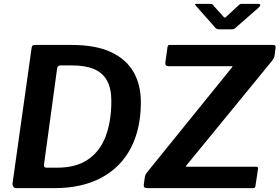

<svg xmlns="http://www.w3.org/2000/svg" viewBox="-20 -975 1448 995"><path d="M65 0Q55 0 49.5 -7Q44 -14 45 -25L144 -728Q146 -737 149.5 -739.5Q153 -742 163 -742H353Q474 -742 553 -706Q632 -670 671 -603.5Q710 -537 710 -445Q710 -307 657.5 -207Q605 -107 504.5 -53.5Q404 0 261 0H65ZM275 -106Q375 -106 437 -149Q499 -192 528 -269.5Q557 -347 557 -452Q557 -518 534 -558.5Q511 -599 466 -617.5Q421 -636 354 -636H293Q279 -636 276 -620L208 -122Q207 -114 210 -110Q213 -106 220 -106ZM744 0Q733 0 728.5 -4Q724 -8 725 -18L730 -53Q731 -63 734.5 -70Q738 -77 747 -88L1180 -623Q1185 -629 1185.5 -630.5Q1186 -632 1178 -632H852Q835 -632 837 -652L848 -731Q850 -738 852 -740Q854 -742 860 -742H1398Q1410 -742 1408 -727L1403 -688Q1402 -680 1399.5 -675Q1397 -670 1390 -660L947 -119Q939 -111 948 -111H1305Q1313 -111 1315.5 -108.5Q1318 -106 1317 -99L1304 -12Q1303 -5 1300.5 -2.5Q1298 0 1289 0H744ZM1219 -950Q1225 -955 1229.5 -955Q1234 -955 1241 -955H1318Q1327 -955 1328.5 -950Q1330 -945 1322 -937L1201 -831Q1197 -827 1192 -825Q1187 -823 1178 -823H1117Q1106 -823 1100 -827.5Q1094 -832 1090 -838L997 -943Q992 -949 990.5 -952Q989 -955 997 -955H1068Q1076 -955 1080.5 -952.5Q1085 -950 1088 -944L1135 -892Q1144 -881 1148 -884.5Q1152 -888 1163 -898Z"/></svg>

Font: Libre Franklin SemiBold
Style: Italic
Weight: 600
Italic angle: -8°
Designer: Pablo Impallari, Rodrigo Fuenzalida, Nhung Nguyen
Foundry: Impallari Type
Version: Version 3.000